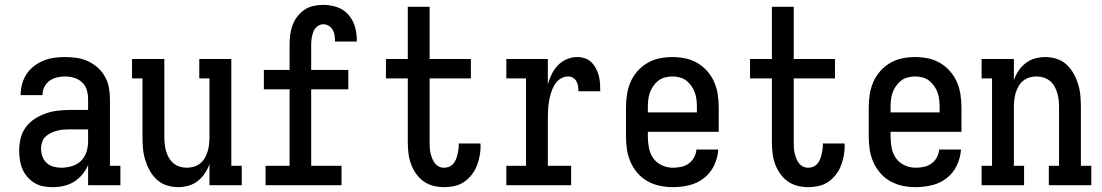

<svg xmlns="http://www.w3.org/2000/svg" viewBox="-20 -763 4540 791"><path d="M197 8Q178 8 158.5 4.5Q139 1 122.5 -9Q106 -19 93 -34Q80 -49 72.5 -66.5Q65 -84 62 -103.5Q59 -123 59 -142Q59 -168 65 -193Q71 -218 86 -238.5Q101 -259 122.5 -273Q144 -287 168 -295.5Q192 -304 217.5 -307Q243 -310 268 -310H343V-355Q343 -374 337.5 -392.5Q332 -411 318 -424Q304 -437 285.5 -442.5Q267 -448 249 -448Q231 -448 214.5 -444Q198 -440 184 -430Q170 -420 162.5 -404.5Q155 -389 155 -371H65V-372Q65 -394 71 -416.5Q77 -439 89.5 -458Q102 -477 120.5 -491Q139 -505 160 -513.5Q181 -522 203.5 -525Q226 -528 249 -528Q273 -528 296.5 -524.5Q320 -521 342 -511Q364 -501 382 -485Q400 -469 412 -448Q424 -427 428.5 -403Q433 -379 433 -355V-80H476V0H343V-83Q334 -62 319 -44Q304 -26 284.5 -14Q265 -2 242.5 3Q220 8 197 8ZM232 -72Q254 -72 276 -78.5Q298 -85 313.5 -100Q329 -115 336 -136.5Q343 -158 343 -180V-230H268Q255 -230 241.5 -229Q228 -228 215 -224.5Q202 -221 189.5 -215Q177 -209 167.5 -200Q158 -191 153.5 -178Q149 -165 149 -151Q149 -135 154.5 -119Q160 -103 172 -92Q184 -81 200 -76.5Q216 -72 232 -72Z M714 8Q690 8 666.5 0.5Q643 -7 625.5 -23.5Q608 -40 596.5 -61Q585 -82 578 -105Q571 -128 569 -152Q567 -176 567 -200V-440H524V-520H657V-200Q657 -185 658.5 -170Q660 -155 664 -141Q668 -127 675.5 -113.5Q683 -100 694.5 -90.5Q706 -81 720.5 -76.5Q735 -72 750 -72Q765 -72 779.5 -76.5Q794 -81 805.5 -90.5Q817 -100 824.5 -113.5Q832 -127 836 -141Q840 -155 841.5 -170Q843 -185 843 -200V-440H801V-520H933V-80H976V0H843V-87Q836 -67 824 -49Q812 -31 795 -17.5Q778 -4 756.5 2Q735 8 714 8Z M1074 0V-80H1173V-395H1067V-475H1173V-578Q1173 -598 1175.5 -618.5Q1178 -639 1185 -658.5Q1192 -678 1204.5 -694.5Q1217 -711 1234 -722.5Q1251 -734 1271 -738.5Q1291 -743 1312 -743Q1340 -743 1367.5 -734Q1395 -725 1414 -704Q1433 -683 1441.5 -655.5Q1450 -628 1450 -600V-592H1360V-596Q1360 -608 1358 -619.5Q1356 -631 1350 -641Q1344 -651 1334 -657Q1324 -663 1312 -663Q1298 -663 1287 -654Q1276 -645 1271 -632Q1266 -619 1264 -605.5Q1262 -592 1262 -578V-475H1415V-395H1262V-80H1387V0Z M1810 8Q1787 8 1765 2.5Q1743 -3 1724.5 -16.5Q1706 -30 1693 -49Q1680 -68 1672.5 -89.5Q1665 -111 1662.5 -133.5Q1660 -156 1660 -178V-440H1570V-520H1660V-735H1750V-520H1920V-440H1750V-178Q1750 -167 1750.5 -155.5Q1751 -144 1753.5 -133Q1756 -122 1760 -111.5Q1764 -101 1771 -91.5Q1778 -82 1788 -77Q1798 -72 1810 -72Q1820 -72 1830 -76Q1840 -80 1847 -88Q1854 -96 1858 -105.5Q1862 -115 1864.5 -125.5Q1867 -136 1868.5 -146Q1870 -156 1870 -167V-172H1959Q1959 -170 1959.5 -167.5Q1960 -165 1960 -162Q1960 -141 1956 -120Q1952 -99 1944 -79Q1936 -59 1922.5 -42Q1909 -25 1891 -13Q1873 -1 1852 3.5Q1831 8 1810 8Z M2066 0V-80H2147V-440H2066V-520H2237V-416Q2243 -437 2253 -457.5Q2263 -478 2278.5 -494Q2294 -510 2315 -519Q2336 -528 2358 -528Q2374 -528 2389.5 -523Q2405 -518 2416.5 -506.5Q2428 -495 2435.5 -480.5Q2443 -466 2447 -450.5Q2451 -435 2452 -419Q2453 -403 2453 -387H2363Q2363 -397 2361.5 -407.5Q2360 -418 2355 -427.5Q2350 -437 2341 -442.5Q2332 -448 2321 -448Q2303 -448 2288 -438Q2273 -428 2264 -412.5Q2255 -397 2250 -380Q2245 -363 2242 -346Q2239 -329 2238 -311Q2237 -293 2237 -276V-80H2333V0Z M2752 8Q2725 8 2698.5 2.5Q2672 -3 2648.5 -16Q2625 -29 2607 -49.5Q2589 -70 2578 -95Q2567 -120 2563 -146.5Q2559 -173 2559 -200V-320Q2559 -347 2563 -373.5Q2567 -400 2577.5 -424.5Q2588 -449 2606 -469.5Q2624 -490 2647 -503.5Q2670 -517 2696.5 -522.5Q2723 -528 2750 -528Q2777 -528 2803.5 -522.5Q2830 -517 2853 -503.5Q2876 -490 2894 -469.5Q2912 -449 2922.5 -424.5Q2933 -400 2937 -373.5Q2941 -347 2941 -320V-220H2649V-200Q2649 -177 2653.5 -153.5Q2658 -130 2671.5 -111Q2685 -92 2707 -82Q2729 -72 2752 -72Q2769 -72 2786 -75.5Q2803 -79 2817 -89Q2831 -99 2839.5 -114.5Q2848 -130 2849 -147H2939Q2937 -113 2922 -81.5Q2907 -50 2880 -29Q2853 -8 2819.5 0Q2786 8 2752 8ZM2649 -300H2851V-320Q2851 -335 2849.5 -350.5Q2848 -366 2843 -380.5Q2838 -395 2829 -408Q2820 -421 2808 -430.5Q2796 -440 2780.5 -444Q2765 -448 2750 -448Q2735 -448 2719.5 -444Q2704 -440 2692 -430.5Q2680 -421 2671 -408Q2662 -395 2657 -380.5Q2652 -366 2650.5 -350.5Q2649 -335 2649 -320Z M3310 8Q3287 8 3265 2.5Q3243 -3 3224.5 -16.5Q3206 -30 3193 -49Q3180 -68 3172.5 -89.5Q3165 -111 3162.5 -133.5Q3160 -156 3160 -178V-440H3070V-520H3160V-735H3250V-520H3420V-440H3250V-178Q3250 -167 3250.5 -155.5Q3251 -144 3253.5 -133Q3256 -122 3260 -111.5Q3264 -101 3271 -91.5Q3278 -82 3288 -77Q3298 -72 3310 -72Q3320 -72 3330 -76Q3340 -80 3347 -88Q3354 -96 3358 -105.5Q3362 -115 3364.5 -125.5Q3367 -136 3368.5 -146Q3370 -156 3370 -167V-172H3459Q3459 -170 3459.5 -167.5Q3460 -165 3460 -162Q3460 -141 3456 -120Q3452 -99 3444 -79Q3436 -59 3422.5 -42Q3409 -25 3391 -13Q3373 -1 3352 3.5Q3331 8 3310 8Z M3752 8Q3725 8 3698.5 2.5Q3672 -3 3648.5 -16Q3625 -29 3607 -49.5Q3589 -70 3578 -95Q3567 -120 3563 -146.5Q3559 -173 3559 -200V-320Q3559 -347 3563 -373.5Q3567 -400 3577.5 -424.5Q3588 -449 3606 -469.5Q3624 -490 3647 -503.5Q3670 -517 3696.5 -522.5Q3723 -528 3750 -528Q3777 -528 3803.5 -522.5Q3830 -517 3853 -503.5Q3876 -490 3894 -469.5Q3912 -449 3922.5 -424.5Q3933 -400 3937 -373.5Q3941 -347 3941 -320V-220H3649V-200Q3649 -177 3653.5 -153.5Q3658 -130 3671.5 -111Q3685 -92 3707 -82Q3729 -72 3752 -72Q3769 -72 3786 -75.5Q3803 -79 3817 -89Q3831 -99 3839.5 -114.5Q3848 -130 3849 -147H3939Q3937 -113 3922 -81.5Q3907 -50 3880 -29Q3853 -8 3819.5 0Q3786 8 3752 8ZM3649 -300H3851V-320Q3851 -335 3849.5 -350.5Q3848 -366 3843 -380.5Q3838 -395 3829 -408Q3820 -421 3808 -430.5Q3796 -440 3780.5 -444Q3765 -448 3750 -448Q3735 -448 3719.5 -444Q3704 -440 3692 -430.5Q3680 -421 3671 -408Q3662 -395 3657 -380.5Q3652 -366 3650.5 -350.5Q3649 -335 3649 -320Z M4024 0V-80H4067V-440H4024V-520H4157V-433Q4164 -453 4176 -471Q4188 -489 4205 -502.5Q4222 -516 4243.5 -522Q4265 -528 4286 -528Q4310 -528 4333.5 -520.5Q4357 -513 4374.5 -496.5Q4392 -480 4403.5 -459Q4415 -438 4422 -415Q4429 -392 4431 -368Q4433 -344 4433 -320V-80H4476V0H4301V-80H4343V-320Q4343 -335 4341.5 -350Q4340 -365 4336 -379Q4332 -393 4324.5 -406.5Q4317 -420 4305.5 -429.5Q4294 -439 4279.5 -443.5Q4265 -448 4250 -448Q4235 -448 4220.5 -443.5Q4206 -439 4194.5 -429.5Q4183 -420 4175.5 -406.5Q4168 -393 4164 -379Q4160 -365 4158.5 -350Q4157 -335 4157 -320V-80H4199V0Z"/></svg>

Font: Iosevka Curly Slab Medium
Style: Regular
Weight: 500
Monospace: yes
Designer: Belleve Invis
Foundry: Belleve Invis
Version: Version 22.1.2; ttfautohint (v1.8.4)